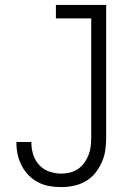

<svg xmlns="http://www.w3.org/2000/svg" viewBox="-20 -755 540 783"><path d="M230 8Q206 8 182 4Q158 0 136.5 -11Q115 -22 98 -39Q81 -56 69.5 -77.5Q58 -99 52.5 -122.5Q47 -146 47 -171V-176H108V-172Q108 -147 116 -123Q124 -99 141 -81Q158 -63 182 -55Q206 -47 230 -47Q248 -47 266 -51.5Q284 -56 299 -66.5Q314 -77 324.5 -92Q335 -107 341.5 -124Q348 -141 350 -159Q352 -177 352 -195V-680H208V-735H413V-195Q413 -169 409.5 -143.5Q406 -118 395.5 -94Q385 -70 368.5 -49.5Q352 -29 329.5 -16Q307 -3 281.5 2.5Q256 8 230 8Z"/></svg>

Font: Iosevka Fixed Light
Style: Regular
Weight: 300
Monospace: yes
Designer: Belleve Invis
Foundry: Belleve Invis
Version: Version 32.3.0